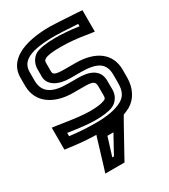

<svg xmlns="http://www.w3.org/2000/svg" viewBox="-193 -607 801 909"><g transform="rotate(-30 207.0 -152.0)"><path d="M168 -242C85 -242 39 -267 39 -335V-380C39 -441 92 -469 230 -469C243 -469 284 -467 352 -463V-450C305 -457 262 -460 226 -460C176 -460 137 -454 116 -443C93 -430 78 -402 78 -374V-333C78 -286 126 -259 192 -259H248C341 -259 376 -233 376 -170V-128C376 -82 363 -58 334 -42C301 -24 255 -15 190 -15C145 -15 98 -18 49 -24V-42C114 -32 162 -27 192 -27C233 -27 268 -31 290 -40C318 -51 337 -80 337 -111V-160C337 -227 279 -242 223 -242H168ZM164 35 119 183 109 215H143H200H214L221 202L304 52L324 17C337 12 348 7 358 2C401 -22 426 -70 426 -128V-170C426 -259 358 -309 248 -309H192C139 -309 128 -315 128 -333V-374C128 -390 129 -393 140 -399C153 -406 179 -410 226 -410C268 -410 316 -406 372 -396L402 -392V-421V-486V-509L378 -511C296 -516 246 -519 230 -519C79 -519 -12 -471 -12 -380V-335C-12 -237 72 -192 168 -192H223C272 -192 287 -188 287 -160V-111C287 -94 285 -92 273 -87C255 -80 230 -77 192 -77C161 -77 107 -83 27 -96L-2 -100V-71V-2V20L20 23C70 30 118 34 164 35ZM240 65 185 165H176L207 65H240Z"/></g></svg>

Font: Gamestation DisplayOutline
Style: Regular
Weight: 400
Designer: Jonas Hecksher
Foundry: Jonas Hecksher, Playtypeª, e-types AS
Version: Version 1.003